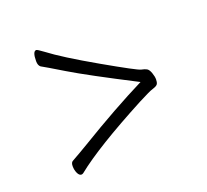

<svg xmlns="http://www.w3.org/2000/svg" viewBox="-94 -604 787 730"><g transform="rotate(-20 300.0 -239.0)"><path d="M450 -241Q267 -335 197.5 -377Q128 -419 113 -427Q104 -434 104 -451Q104 -491 119 -491Q123 -491 146 -474Q201 -432 328 -359.5Q455 -287 468.5 -284.5Q482 -282 490 -277.5Q498 -273 503.5 -257.5Q509 -242 509 -230.5Q509 -219 505.5 -212.5Q502 -206 488 -201.5Q474 -197 463 -191.5Q452 -186 424 -172Q216 -62 127 10Q123 13 119 13Q110 13 104 0Q98 -13 98 -28.5Q98 -44 107 -48Q141 -67 176 -88Q326 -179 450 -241Z"/></g></svg>

Font: LXGW WenKai Lite Light
Style: Regular
Weight: 300
Designer: LXGW / Fontworks Inc.
Foundry: LXGW / Fontworks Inc.
Version: Version 1.511; March 25, 2025